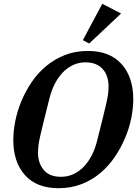

<svg xmlns="http://www.w3.org/2000/svg" viewBox="-20 -978 732 1010"><path d="M301 -48Q337 -48 367.5 -62.5Q398 -77 422 -102.5Q446 -128 463.5 -162.5Q481 -197 491 -238Q509 -310 520.5 -356Q532 -402 539 -433Q546 -464 548.5 -484Q551 -504 551 -524Q551 -551 543.5 -574Q536 -597 521 -614Q506 -631 483.5 -640.5Q461 -650 430 -650Q394 -650 363.5 -635.5Q333 -621 309 -595.5Q285 -570 267.5 -535.5Q250 -501 240 -460Q222 -388 210.5 -342Q199 -296 192 -265Q185 -234 182.5 -214Q180 -194 180 -174Q180 -121 209.5 -84.5Q239 -48 301 -48ZM288 12Q173 12 111.5 -56.5Q50 -125 50 -242Q50 -289 60.5 -341.5Q71 -394 92.5 -446Q114 -498 146.5 -546Q179 -594 223 -630.5Q267 -667 321.5 -688.5Q376 -710 443 -710Q557 -710 619 -641.5Q681 -573 681 -456Q681 -409 670.5 -356.5Q660 -304 638 -252Q616 -200 583.5 -152Q551 -104 507.5 -67.5Q464 -31 409 -9.5Q354 12 288 12ZM416 -767 518 -958 617 -907 449 -749Z"/></svg>

Font: IBM Plex Serif SmBld
Style: Italic
Weight: 600
Italic angle: -14°
Designer: Mike Abbink, Paul van der Laan, Pieter van Rosmalen
Foundry: Bold Monday
Version: Version 3.001